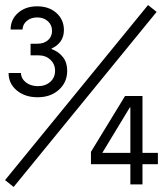

<svg xmlns="http://www.w3.org/2000/svg" viewBox="-20 -730 645 760"><path d="M69 -613Q70 -634 86.5 -647.5Q103 -661 127 -661Q153 -661 169.5 -646Q186 -631 186 -608Q186 -585 170 -571Q154 -557 129 -557H101V-511H132Q161 -511 179.5 -493.5Q198 -476 198 -450Q198 -423 179 -406Q160 -389 130 -389Q102 -389 83 -403.5Q64 -418 63 -441H14Q14 -399 46.5 -372Q79 -345 129 -345Q180 -345 213 -374.5Q246 -404 246 -450Q246 -482 229.5 -503.5Q213 -525 184 -536V-538Q207 -548 220 -566.5Q233 -585 233 -611Q233 -652 203.5 -678.5Q174 -705 127 -705Q81 -705 51.5 -679Q22 -653 22 -613ZM0 -17 34 10 600 -683 566 -710ZM340 -80H496V0H544V-80H605V-125H544V-350H475L340 -129ZM494 -305H496V-125H385Z"/></svg>

Font: CommitMonoV143 ExtLt
Style: Regular
Weight: 200
Monospace: yes
Designer: Eigil Nikolajsen
Foundry: Eigil Nikolajsen
Version: Version 1.143